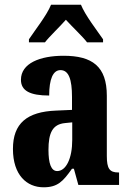

<svg xmlns="http://www.w3.org/2000/svg" viewBox="-20 -786 549 816"><path d="M103 -619V-606H171C191 -632 234 -672 260 -702C285 -674 334 -628 350 -606H418V-619C392 -657 342 -721 324 -766H197C179 -721 128 -657 103 -619ZM165 10C225 10 248 -15 286 -69H294L313 0H486V-53H483C446 -53 434 -69 434 -123V-379C434 -504 372 -549 250 -549C150 -549 69 -517 69 -447C69 -400 108 -380 189 -380C189 -449 205 -488 237 -488C272 -488 286 -449 286 -374V-319L218 -316C95 -311 35 -262 35 -153C35 -42 94 10 165 10ZM223 -59C197 -59 186 -92 186 -149C186 -221 203 -258 257 -263L287 -266V-191C287 -113 261 -59 223 -59Z"/></svg>

Font: Noto Serif Thai ExtraCondensed ExtraBold
Style: Regular
Weight: 800
Width: 2
Designer: Monotype Design Team
Foundry: Monotype Imaging Inc.
Version: Version 2.002